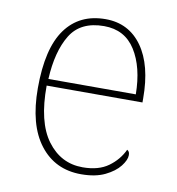

<svg xmlns="http://www.w3.org/2000/svg" viewBox="-67 -603 624 675"><g transform="rotate(10 244.5 -266.0)"><path d="M266 10Q173 10 118.5 -60.5Q64 -131 64 -262Q64 -404 114 -473Q164 -542 257 -542Q340 -542 387.5 -475.5Q435 -409 435 -290V-276H93Q92 -146 140.5 -80.5Q189 -15 267 -15Q324 -15 359 -40.5Q394 -66 411 -103Q416 -100 418 -96Q420 -92 420 -85Q420 -68 402.5 -45.5Q385 -23 351 -6.5Q317 10 266 10ZM407 -300Q406 -397 368 -457Q330 -517 256 -517Q172 -517 136 -458Q100 -399 95 -300Z"/></g></svg>

Font: Noto Serif Ethiopic Thin
Style: Regular
Weight: 250
Version: Version 2.102